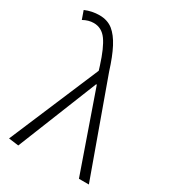

<svg xmlns="http://www.w3.org/2000/svg" viewBox="-197 -910 912 1021"><g transform="rotate(30 259.5 -400.0)"><path d="M19 0 252 -550 244 -576Q214 -671 183 -714Q152 -757 103 -757Q71 -757 39 -739L21 -790Q63 -808 109 -808Q158 -808 192 -781Q224 -755 250.5 -704.5Q277 -654 302 -574L509 0H448L280 -481H276L80 8Z"/></g></svg>

Font: Merged Yaku Han JP Light
Style: Regular
Weight: 300
Designer: Ryoko NISHIZUKA 西塚涼子 (kana, bopomofo & ideographs); Paul D. Hunt (Latin, Greek & Cyrillic); Sandoll Communications 산돌커뮤니
Foundry: Adobe
Version: Version 2.004